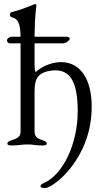

<svg xmlns="http://www.w3.org/2000/svg" viewBox="-20 -725 509 961"><path d="M369 -169C369 -7 297 150 196 193C189 196 183 199 183 207C183 215 195 216 208 216C243 216 439 73 439 -191C439 -329 382 -414 286 -414C223 -414 173 -379 159 -364C154 -370 153 -389 153 -401V-508H296C311 -508 329 -524 329 -531C329 -539 321 -541 314 -541H153C154 -654 162 -688 162 -698C162 -702 159 -705 155 -705C155 -705 154 -704 153 -704C121 -692 88 -676 37 -664C33 -663 30 -658 30 -652C30 -646 33 -640 38 -639C70 -632 82 -608 83 -541H39C27 -541 15 -532 15 -523C15 -517 20 -508 29 -508H83V-65C83 -38 60 -30 40 -24C29 -20 17 -16 17 -6C17 3 32 3 40 3C79 3 83 -2 118 -2C153 -2 152 3 191 3C200 3 214 3 214 -6C214 -16 202 -20 191 -24C171 -30 154 -38 153 -65V-266C153 -307 159 -334 180 -351C199 -366 231 -373 256 -373C322 -373 369 -330 369 -169Z"/></svg>

Font: EB Garamond 12
Style: Regular
Weight: 400
Version: Version 0.016+